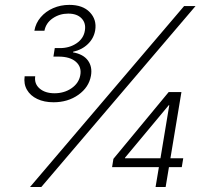

<svg xmlns="http://www.w3.org/2000/svg" viewBox="-20 -752 824 772"><path d="M195.3 -340.8Q157.7 -340.8 129.9 -354Q102.1 -367.2 88.4 -390.9Q74.7 -414.6 79.1 -445.3H121.6Q117.2 -415 139.4 -396Q161.6 -377 199.2 -377Q238.3 -377 267.6 -397.2Q296.9 -417.5 302.7 -449.2Q309.1 -482.4 285.4 -503.4Q261.7 -524.4 215.3 -524.4H194.8L200.2 -558.6H221.2Q259.3 -558.6 287.8 -577.9Q316.4 -597.2 321.3 -629.4Q326.2 -659.2 307.9 -678.2Q289.6 -697.3 254.4 -697.3Q219.7 -697.3 192.1 -678.5Q164.6 -659.7 158.7 -628.4H118.2Q123.5 -659.2 143.6 -682.6Q163.6 -706.1 193.6 -719.2Q223.6 -732.4 258.8 -732.4Q313 -732.4 341.3 -702.6Q369.6 -672.9 362.8 -630.4Q357.4 -598.1 333.5 -575Q309.6 -551.8 273.9 -543.9L273.4 -541.5Q314.9 -534.2 333.5 -508.8Q352.1 -483.4 345.7 -447.3Q337.4 -400.9 295.2 -370.8Q252.9 -340.8 195.3 -340.8ZM100.6 0 720.2 -727.5H766.1L146 0ZM430.7 -80.1 436 -113.3 658.2 -381.8H686L677.7 -329.1H658.7L482.9 -118.2L482.4 -115.7H716.8L710.9 -80.1ZM605.5 0 620.6 -90.3 623.5 -105.5 669.4 -381.8H709.5L646 0Z"/></svg>

Font: Inter 20pt ExtraLight
Style: Italic
Weight: 250
Italic angle: -9.3988°
Version: Version 4.001;git-66647c0bb